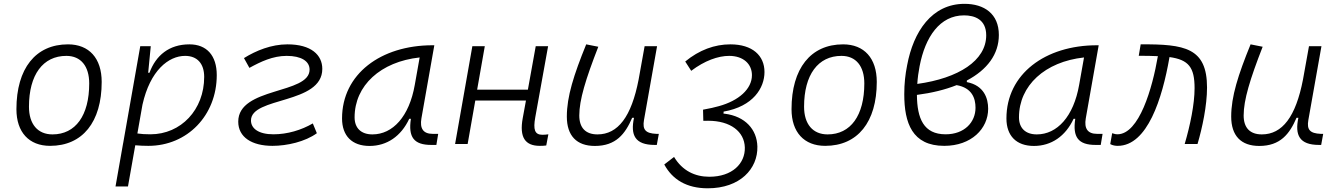

<svg xmlns="http://www.w3.org/2000/svg" viewBox="-20 -762 7071 1016"><path d="M245.1 9.8C416.5 9.8 518.1 -115.7 518.1 -328.6C518.1 -453.6 451.7 -527.3 339.8 -527.3C168.5 -527.3 66.9 -399.9 66.9 -184.1C66.9 -62.5 133.3 9.8 245.1 9.8ZM257.8 -50.8C179.2 -50.8 133.3 -105.5 133.3 -197.3C133.3 -366.2 207 -466.3 331.1 -466.3C407.7 -466.3 452.1 -412.1 452.1 -320.3C452.1 -150.9 379.9 -50.8 257.8 -50.8Z M657.2 224.6 695.8 6.8C718.8 8.8 742.2 9.8 765.1 9.8C971.2 9.8 1127 -151.4 1127 -364.7C1127 -468.3 1073.7 -527.3 982.4 -527.3C875 -527.3 804.7 -468.8 771 -377H763.7L764.6 -381.8L777.8 -517.6H722.2L631.3 -2L630.4 -0.5C630.4 -0.5 630.9 -0.5 630.9 -0.5L591.3 224.6ZM707 -55.7 733.9 -208C774.4 -389.2 872.1 -466.3 959.5 -466.3C1023.4 -466.3 1060.5 -425.8 1060.5 -355C1060.5 -181.6 938 -51.3 775.9 -51.3C749.5 -51.3 726.1 -52.7 707 -55.7Z M1421.9 9.8C1499 9.8 1595.2 -12.2 1656.7 -57.1L1635.3 -108.9C1574.7 -73.7 1501 -51.3 1426.8 -51.3C1347.7 -51.3 1308.1 -82.5 1308.1 -124.5C1308.1 -251 1685.5 -209 1685.5 -397.5C1685.5 -470.7 1627.4 -527.3 1501 -527.3C1416 -527.3 1335.4 -494.6 1271 -454.6L1299.8 -402.8C1359.4 -435.5 1423.3 -466.3 1497.1 -466.3C1574.7 -466.3 1618.2 -438 1618.2 -393.6C1618.2 -262.2 1240.7 -302.7 1240.7 -118.2C1240.7 -36.1 1312.5 9.8 1421.9 9.8Z M1935.5 10.3C2027.3 10.3 2102.5 -41 2145.5 -133.3H2154.3C2139.6 -36.1 2169.9 4.9 2262.2 4.9H2289.1L2298.8 -53.7H2269.5C2219.7 -53.7 2200.7 -82 2210 -135.7L2278.3 -522.5H2269C1995.1 -522.5 1790 -370.1 1790 -135.3C1790 -43 1842.8 10.3 1935.5 10.3ZM1950.7 -50.8C1891.6 -50.8 1856.4 -83.5 1856.4 -141.1C1856.4 -309.6 1994.1 -435.5 2200.7 -458L2174.8 -312.5C2145.5 -145.5 2058.6 -50.8 1950.7 -50.8Z M2388.2 0H2454.6L2495.1 -230H2763.2L2746.1 -136.7C2727.5 -35.2 2758.8 9.8 2836.4 9.8C2849.1 9.8 2860.4 9.3 2870.6 7.8L2881.8 -51.3C2871.1 -49.8 2860.8 -48.8 2850.6 -48.8C2809.1 -48.8 2800.8 -76.2 2812.5 -141.6L2880.4 -517.6H2814.9L2773.4 -287.6H2504.9L2545.4 -517.6H2479.5Z M3127.9 10.3C3239.3 10.3 3288.6 -53.2 3325.2 -138.7H3335C3315.4 -47.4 3339.8 4.9 3444.3 4.9H3455.6L3466.3 -53.7H3453.1C3396 -56.2 3378.9 -75.7 3387.7 -126.5L3457 -517.6H3391.1L3359.4 -341.3C3321.3 -144 3250 -50.8 3141.6 -50.8C3079.1 -50.8 3045.4 -85.4 3045.4 -150.9C3045.4 -232.9 3078.6 -341.8 3146 -514.6L3082 -527.3C3016.1 -365.2 2979.5 -251 2979.5 -145C2979.5 -43.9 3031.2 10.3 3127.9 10.3Z M3725.1 234.4C3896 234.4 3990.7 131.3 3987.8 13.2C3985.4 -77.1 3923.3 -146.5 3815.4 -160.2L3808.6 -160.6L3809.1 -171.4C3965.8 -198.7 4025.4 -296.9 4025.4 -380.9C4025.4 -467.8 3961.9 -527.3 3844.7 -527.3C3761.7 -527.3 3680.2 -497.6 3606 -436.5L3637.7 -387.2C3708.5 -440.9 3779.8 -466.3 3838.4 -466.3C3913.6 -466.3 3959 -423.3 3959 -364.3C3959 -291 3889.2 -229 3783.7 -200.2C3763.7 -194.3 3733.4 -187.5 3700.2 -181.6L3701.7 -122.6C3714.8 -123 3722.2 -123 3727.1 -123C3845.2 -123 3918.9 -65.9 3921.4 18.1C3923.8 103.5 3854.5 173.3 3733.4 173.3C3657.2 173.3 3590.3 141.1 3546.9 68.4L3495.1 108.4C3538.1 188 3613.3 234.4 3725.1 234.4Z M4346.7 9.8C4518.1 9.8 4619.6 -115.7 4619.6 -328.6C4619.6 -453.6 4553.2 -527.3 4441.4 -527.3C4270 -527.3 4168.5 -399.9 4168.5 -184.1C4168.5 -62.5 4234.9 9.8 4346.7 9.8ZM4359.4 -50.8C4280.8 -50.8 4234.9 -105.5 4234.9 -197.3C4234.9 -366.2 4308.6 -466.3 4432.6 -466.3C4509.3 -466.3 4553.7 -412.1 4553.7 -320.3C4553.7 -150.9 4481.4 -50.8 4359.4 -50.8Z M5096.2 -335.9C5203.6 -392.6 5265.6 -474.6 5265.6 -577.1C5265.6 -689.5 5187.5 -741.7 5084 -741.7C4910.6 -741.7 4813.5 -594.7 4780.3 -417C4770.5 -368.2 4765.1 -319.8 4765.1 -263.2C4765.1 -111.8 4806.6 9.8 4976.6 9.8C5120.1 9.8 5209 -81.1 5209 -186.5C5209 -240.7 5188 -309.6 5096.2 -327.6ZM4834 -317.9C4835.9 -349.6 4840.3 -381.8 4846.2 -411.6C4876 -567.4 4953.6 -680.7 5081.5 -680.7C5138.2 -680.7 5198.7 -658.7 5198.7 -575.2C5198.7 -441.4 5052.7 -348.1 4834 -317.9ZM5042 -311.5C5123.5 -297.4 5142.1 -241.7 5142.1 -191.9C5142.1 -115.2 5083.5 -51.3 4983.9 -51.3C4867.7 -51.3 4833 -134.8 4832 -259.8C4911.1 -270 4981.9 -287.6 5042 -311.5Z M5451.2 10.3C5543 10.3 5618.2 -41 5661.1 -133.3H5669.9C5655.3 -36.1 5685.5 4.9 5777.8 4.9H5804.7L5814.5 -53.7H5785.2C5735.4 -53.7 5716.3 -82 5725.6 -135.7L5793.9 -522.5H5784.7C5510.7 -522.5 5305.7 -370.1 5305.7 -135.3C5305.7 -43 5358.4 10.3 5451.2 10.3ZM5466.3 -50.8C5407.2 -50.8 5372.1 -83.5 5372.1 -141.1C5372.1 -309.6 5509.8 -435.5 5716.3 -458L5690.4 -312.5C5661.1 -145.5 5574.2 -50.8 5466.3 -50.8Z M6249 0H6316.9C6342.3 -85.9 6367.2 -203.6 6367.2 -298.8C6367.2 -509.3 6249 -528.8 6016.1 -527.3L6005.9 -466.8C6043.9 -466.8 6077.6 -466.3 6106.9 -464.8V-463.9C6078.1 -295.9 6008.3 -51.3 5892.6 -51.3C5885.7 -51.3 5879.9 -52.2 5865.2 -57.1L5855 0.5C5867.7 7.8 5882.8 9.8 5894.5 9.8C6051.8 9.8 6130.4 -240.7 6168 -456.5L6168.5 -460C6270 -445.8 6301.3 -405.8 6301.3 -295.4C6301.3 -211.4 6278.3 -99.6 6249 0Z M6643.6 10.3C6754.9 10.3 6804.2 -53.2 6840.8 -138.7H6850.6C6831.1 -47.4 6855.5 4.9 6960 4.9H6971.2L6981.9 -53.7H6968.8C6911.6 -56.2 6894.5 -75.7 6903.3 -126.5L6972.7 -517.6H6906.7L6875 -341.3C6836.9 -144 6765.6 -50.8 6657.2 -50.8C6594.7 -50.8 6561 -85.4 6561 -150.9C6561 -232.9 6594.2 -341.8 6661.6 -514.6L6597.7 -527.3C6531.7 -365.2 6495.1 -251 6495.1 -145C6495.1 -43.9 6546.9 10.3 6643.6 10.3Z"/></svg>

Font: Cascadia Mono PL Light
Style: Italic
Weight: 300
Italic angle: -10°
Monospace: yes
Designer: Aaron Bell
Foundry: Saja Typeworks
Version: Version 2404.023